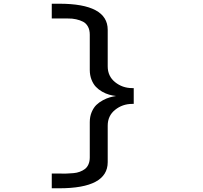

<svg xmlns="http://www.w3.org/2000/svg" viewBox="-20 -833 1090 1033"><path d="M691.5 -359H699.5V-274H691.5Q639 -274 599.2 -242Q559.5 -210 559.5 -157V39.5Q559.5 180 298.5 180H258.5V100.5H279Q286 100.5 300.5 100.5Q319 101.5 338.2 100.8Q357.5 100 375.5 98.5Q393.5 97 409.5 91Q425.5 85 437.2 76Q449 67 456 51Q463 35 463 13.5V-176Q463 -205.5 473.2 -229.8Q483.5 -254 498.5 -268.5Q513.5 -283 533.8 -293.8Q554 -304.5 570.8 -309.2Q587.5 -314 604.5 -316.5Q585.5 -318.5 567 -323.8Q548.5 -329 529.2 -340Q510 -351 495.8 -366Q481.5 -381 472.2 -404.8Q463 -428.5 463 -457V-646.5Q463 -672 453.2 -689.8Q443.5 -707.5 427.2 -716Q411 -724.5 389.8 -729.2Q368.5 -734 345.8 -733.5Q323 -733 300.5 -733.5Q286 -733.5 279 -733.5H258.5V-813H298.5Q559.5 -813 559.5 -672.5V-476Q559.5 -423 599.2 -391Q639 -359 691.5 -359Z"/></svg>

Font: League Mono Extended
Style: Regular
Weight: 400
Width: 9
Designer: Tyler Finck
Foundry: The League of Moveable Type / Tyler Finck
Version: Version 2.210